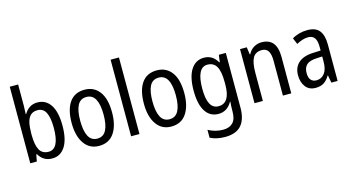

<svg xmlns="http://www.w3.org/2000/svg" viewBox="-100 -1180 3390 1841"><g transform="rotate(-15 1595.5 -260.0)"><path d="M154 -553Q154 -531 152.5 -508.5Q151 -486 151 -466H155Q177 -504 209.5 -525Q242 -546 287 -546Q370 -546 416.5 -475.5Q463 -405 463 -269Q463 -133 416.5 -61.5Q370 10 289 10Q243 10 210 -10Q177 -30 155 -68H149L136 0H71V-760H154ZM269 -474Q224 -474 199 -449.5Q174 -425 164 -380Q154 -335 154 -275V-260Q154 -160 181 -110.5Q208 -61 271 -61Q377 -61 377 -270Q377 -371 351 -422.5Q325 -474 269 -474Z M955 -269Q955 -141 904 -65.5Q853 10 753 10Q659 10 606.5 -65.5Q554 -141 554 -269Q554 -402 605 -474.5Q656 -547 755 -547Q848 -547 901.5 -476Q955 -405 955 -269ZM639 -269Q639 -169 667 -115.5Q695 -62 755 -62Q814 -62 842.5 -114.5Q871 -167 871 -269Q871 -370 842.5 -422.5Q814 -475 755 -475Q694 -475 666.5 -422.5Q639 -370 639 -269Z M1155 0H1072V-760H1155Z M1672 -269Q1672 -141 1621 -65.5Q1570 10 1470 10Q1376 10 1323.5 -65.5Q1271 -141 1271 -269Q1271 -402 1322 -474.5Q1373 -547 1472 -547Q1565 -547 1618.5 -476Q1672 -405 1672 -269ZM1356 -269Q1356 -169 1384 -115.5Q1412 -62 1472 -62Q1531 -62 1559.5 -114.5Q1588 -167 1588 -269Q1588 -370 1559.5 -422.5Q1531 -475 1472 -475Q1411 -475 1383.5 -422.5Q1356 -370 1356 -269Z M1940 -547Q1982 -547 2015 -527.5Q2048 -508 2072 -466H2077L2087 -537H2156V7Q2156 120 2104.5 180Q2053 240 1942 240Q1858 240 1795 208V130Q1866 168 1942 168Q2005 168 2039 133Q2073 98 2073 22V5Q2073 -10 2074 -32Q2075 -54 2077 -74H2073Q2026 10 1938 10Q1855 10 1809.5 -61Q1764 -132 1764 -266Q1764 -402 1810.5 -474.5Q1857 -547 1940 -547ZM1955 -474Q1902 -474 1875.5 -420.5Q1849 -367 1849 -265Q1849 -161 1876 -111Q1903 -61 1958 -61Q2073 -61 2073 -245V-269Q2073 -377 2044.5 -425.5Q2016 -474 1955 -474Z M2512 -547Q2586 -547 2624 -501.5Q2662 -456 2662 -360V0H2579V-347Q2579 -410 2559 -442Q2539 -474 2496 -474Q2432 -474 2406 -426.5Q2380 -379 2380 -279V0H2297V-537H2364L2374 -464H2379Q2399 -504 2434.5 -525.5Q2470 -547 2512 -547Z M2967 -546Q3049 -546 3085.5 -499.5Q3122 -453 3122 -363V0H3060L3046 -75H3043Q3018 -32 2985.5 -11Q2953 10 2903 10Q2838 10 2803.5 -35.5Q2769 -81 2769 -150Q2769 -229 2820 -273.5Q2871 -318 2970 -321L3040 -324V-359Q3040 -422 3019 -450Q2998 -478 2956 -478Q2928 -478 2899 -468.5Q2870 -459 2840 -443L2814 -505Q2846 -525 2885 -535.5Q2924 -546 2967 -546ZM2983 -262Q2914 -259 2884 -231Q2854 -203 2854 -151Q2854 -103 2874 -80.5Q2894 -58 2929 -58Q2979 -58 3009.5 -98Q3040 -138 3040 -213V-265Z"/></g></svg>

Font: Noto Sans Bengali UI Condensed
Style: Regular
Weight: 400
Width: 3
Designer: Jelle Bosma - Monotype Design Team
Foundry: Monotype Imaging Inc.
Version: Version 2.003; ttfautohint (v1.8.4.7-5d5b)